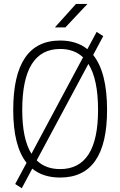

<svg xmlns="http://www.w3.org/2000/svg" viewBox="-20 -914 626 999"><path d="M93.3 65.4 59.1 43.5 118.2 -66.9Q48.8 -154.3 48.8 -341.8Q48.8 -703.1 293 -703.1Q378.9 -703.1 434.6 -658.2L482.9 -748L517.1 -726.1L464.8 -627.9Q537.1 -538.1 537.1 -341.8Q537.1 9.8 293 9.8Q204.1 9.8 147.9 -36.6ZM293 -34.2Q490.2 -34.2 490.2 -341.8Q490.2 -502.4 439.9 -581.5L170.9 -79.6Q217.3 -34.2 293 -34.2ZM143.6 -113.8 412.1 -615.7Q366.2 -659.2 293 -659.2Q95.7 -659.2 95.7 -341.8Q95.7 -190.9 143.6 -113.8ZM265.6 -771.5 375.5 -893.6H435.1L320.3 -771.5Z"/></svg>

Font: Cascadia Mono ExtraLight
Style: Regular
Weight: 200
Monospace: yes
Designer: Aaron Bell
Foundry: Saja Typeworks
Version: Version 2404.023; ttfautohint (v1.8.4)